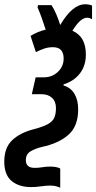

<svg xmlns="http://www.w3.org/2000/svg" viewBox="-77 -684 451 899"><path d="M205 195Q185 185 158 185Q137 185 114.5 188.5Q92 192 68 192Q12 192 -22.5 163.5Q-57 135 -57 73Q-57 8 -20.5 -27Q16 -62 81 -79Q124 -90 146.5 -102.5Q169 -115 177 -132.5Q185 -150 185 -178Q185 -209 166.5 -226Q148 -243 117 -243H72L90 -322H129Q167 -322 194 -347.5Q221 -373 221 -410Q221 -463 171 -463Q150 -463 131.5 -457Q113 -451 91 -440L66 -516Q103 -538 137 -545Q128 -572 119 -598Q110 -624 99 -649L101 -660H164Q175 -644 186 -618.5Q197 -593 205 -567Q262 -664 322 -664Q340 -664 354 -658V-594Q342 -601 331 -601Q315 -601 298.5 -586.5Q282 -572 262 -540Q325 -513 325 -429Q325 -376 297 -340Q269 -304 221 -289L220 -284Q254 -274 271.5 -245Q289 -216 289 -172Q289 -92 242.5 -52Q196 -12 119 4Q87 12 65.5 25Q44 38 44 66Q44 102 85 102Q104 102 121.5 99Q139 96 158 96Q171 96 183.5 98Q196 100 205 105Z"/></svg>

Font: Noto Sans ExtraCondensed SemiBold
Style: Italic
Weight: 600
Width: 2
Italic angle: -12°
Designer: Monotype Design Team
Foundry: Monotype Imaging Inc.
Version: Version 2.013; ttfautohint (v1.8.4.7-5d5b)